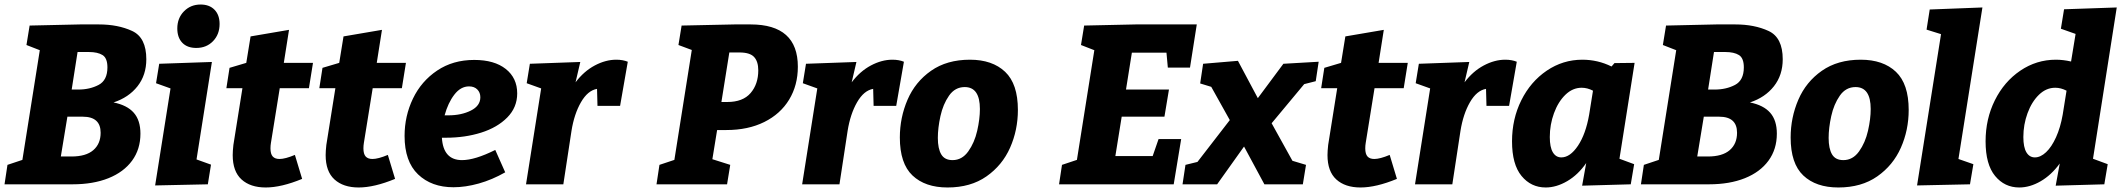

<svg xmlns="http://www.w3.org/2000/svg" viewBox="-26 -815 9380 849"><path d="M595 -224Q595 -155 558 -104.5Q521 -54 453.5 -27Q386 0 295 0H-6L7 -86L73 -108L150 -593L91 -616L105 -702L328 -707H411Q496 -707 558.5 -678Q621 -649 621 -553Q621 -483 582 -433.5Q543 -384 476 -362Q536 -350 565.5 -316.5Q595 -283 595 -224ZM317 -585 291 -419H320Q371 -419 410 -439.5Q449 -460 449 -517Q449 -558 427.5 -571.5Q406 -585 367 -585ZM290 -123Q354 -123 386.5 -151Q419 -179 419 -228Q419 -299 340 -299H272L243 -123Z M678 -533 911 -541 843 -110 907 -87 893 0 660 5 728 -424 664 -447ZM758 -689Q758 -735 787.5 -765Q817 -795 861 -795Q900 -795 922.5 -772Q945 -749 945 -709Q945 -663 916 -633Q887 -603 842 -603Q802 -603 780 -626Q758 -649 758 -689Z M1211 -425 1172 -183Q1170 -171 1170 -159Q1170 -134 1180 -123Q1190 -112 1210 -112Q1235 -112 1278 -130L1310 -24Q1218 14 1149 14Q1081 14 1042 -21.5Q1003 -57 1003 -129Q1003 -147 1006 -174L1046 -425H975L989 -515L1063 -537L1082 -654L1252 -683L1229 -537H1358L1340 -425Z M1622 -425 1583 -183Q1581 -171 1581 -159Q1581 -134 1591 -123Q1601 -112 1621 -112Q1646 -112 1689 -130L1721 -24Q1629 14 1560 14Q1492 14 1453 -21.5Q1414 -57 1414 -129Q1414 -147 1417 -174L1457 -425H1386L1400 -515L1474 -537L1493 -654L1663 -683L1640 -537H1769L1751 -425Z M1946 -206H1928Q1934 -107 2017 -107Q2074 -107 2164 -152L2208 -53Q2150 -20 2091 -3.5Q2032 13 1979 13Q1882 13 1822.5 -44Q1763 -101 1763 -214Q1763 -302 1800 -379Q1837 -456 1907 -503Q1977 -550 2071 -550Q2160 -550 2210.5 -510Q2261 -470 2261 -402Q2261 -340 2217 -295.5Q2173 -251 2101.5 -228.5Q2030 -206 1946 -206ZM1940 -305H1957Q2014 -305 2056 -326Q2098 -347 2098 -385Q2098 -406 2084.5 -419.5Q2071 -433 2048 -433Q2011 -433 1983 -396.5Q1955 -360 1940 -305Z M2750 -542 2716 -347H2616L2614 -422Q2573 -415 2543 -363Q2513 -311 2501 -236L2465 0H2300L2367 -424L2303 -447L2317 -533L2540 -541L2519 -451Q2556 -500 2604 -525.5Q2652 -551 2699 -551Q2728 -551 2750 -542Z M3145 -240 3124 -111 3203 -86 3189 0H2877L2890 -86L2956 -108L3033 -594L2974 -616L2988 -702L3222 -707H3293Q3502 -707 3502 -520Q3502 -438 3463.5 -374.5Q3425 -311 3353.5 -275.5Q3282 -240 3186 -240ZM3199 -583 3164 -364H3190Q3259 -364 3293 -403.5Q3327 -443 3327 -504Q3327 -543 3308.5 -563Q3290 -583 3244 -583Z M3971 -542 3937 -347H3837L3835 -422Q3794 -415 3764 -363Q3734 -311 3722 -236L3686 0H3521L3588 -424L3524 -447L3538 -533L3761 -541L3740 -451Q3777 -500 3825 -525.5Q3873 -551 3920 -551Q3949 -551 3971 -542Z M4475 -329Q4475 -240 4440.5 -162Q4406 -84 4336 -35Q4266 14 4164 14Q4065 14 4009 -39Q3953 -92 3953 -207Q3953 -295 3987 -374Q4021 -453 4091 -502Q4161 -551 4263 -551Q4362 -551 4418.5 -497.5Q4475 -444 4475 -329ZM4121 -205Q4121 -158 4136 -132.5Q4151 -107 4186 -107Q4228 -107 4255.5 -145.5Q4283 -184 4295 -236.5Q4307 -289 4307 -333Q4307 -430 4240 -430Q4197 -430 4170.5 -392Q4144 -354 4132.5 -301.5Q4121 -249 4121 -205Z M5138 -516 5132 -582H4979L4953 -419H5143L5123 -299H4934L4906 -125H5071L5097 -200H5197L5164 0H4657L4670 -86L4736 -108L4813 -593L4754 -616L4768 -702L4996 -707H5266L5236 -516Z M5792 -456 5741 -443 5597 -270 5689 -104 5749 -86 5735 0H5565L5475 -167L5356 0H5203L5216 -86L5269 -99L5412 -284L5330 -431L5281 -446L5294 -533L5448 -546L5536 -381L5649 -533L5805 -542Z M6052 -425 6013 -183Q6011 -171 6011 -159Q6011 -134 6021 -123Q6031 -112 6051 -112Q6076 -112 6119 -130L6151 -24Q6059 14 5990 14Q5922 14 5883 -21.5Q5844 -57 5844 -129Q5844 -147 5847 -174L5887 -425H5816L5830 -515L5904 -537L5923 -654L6093 -683L6070 -537H6199L6181 -425Z M6681 -542 6647 -347H6547L6545 -422Q6504 -415 6474 -363Q6444 -311 6432 -236L6396 0H6231L6298 -424L6234 -447L6248 -533L6471 -541L6450 -451Q6487 -500 6535 -525.5Q6583 -551 6630 -551Q6659 -551 6681 -542Z M7202 -537 7135 -113 7200 -89 7185 0 6970 6 6988 -94Q6952 -42 6904 -14Q6856 14 6809 14Q6744 14 6702 -37Q6660 -88 6660 -190Q6660 -289 6701 -371.5Q6742 -454 6813.5 -502.5Q6885 -551 6971 -551Q7039 -551 7100 -521L7113 -536ZM7001 -308 7018 -414Q6993 -427 6968 -427Q6928 -427 6896 -396Q6864 -365 6845.5 -314.5Q6827 -264 6827 -209Q6827 -164 6840.5 -141.5Q6854 -119 6878 -119Q6917 -119 6951.5 -170.5Q6986 -222 7001 -308Z M7831 -224Q7831 -155 7794 -104.5Q7757 -54 7689.5 -27Q7622 0 7531 0H7230L7243 -86L7309 -108L7386 -593L7327 -616L7341 -702L7564 -707H7647Q7732 -707 7794.5 -678Q7857 -649 7857 -553Q7857 -483 7818 -433.5Q7779 -384 7712 -362Q7772 -350 7801.5 -316.5Q7831 -283 7831 -224ZM7553 -585 7527 -419H7556Q7607 -419 7646 -439.5Q7685 -460 7685 -517Q7685 -558 7663.5 -571.5Q7642 -585 7603 -585ZM7526 -123Q7590 -123 7622.5 -151Q7655 -179 7655 -228Q7655 -299 7576 -299H7508L7479 -123Z M8414 -329Q8414 -240 8379.5 -162Q8345 -84 8275 -35Q8205 14 8103 14Q8004 14 7948 -39Q7892 -92 7892 -207Q7892 -295 7926 -374Q7960 -453 8030 -502Q8100 -551 8202 -551Q8301 -551 8357.5 -497.5Q8414 -444 8414 -329ZM8060 -205Q8060 -158 8075 -132.5Q8090 -107 8125 -107Q8167 -107 8194.5 -145.5Q8222 -184 8234 -236.5Q8246 -289 8246 -333Q8246 -430 8179 -430Q8136 -430 8109.5 -392Q8083 -354 8071.5 -301.5Q8060 -249 8060 -205Z M8507 -773 8740 -782 8634 -112 8700 -89 8685 0 8451 5 8557 -664 8493 -684Z M9334 -782 9229 -113 9294 -89 9279 0 9064 6 9082 -92Q9045 -41 8997.5 -13.5Q8950 14 8903 14Q8838 14 8796 -37Q8754 -88 8754 -190Q8754 -289 8795 -371.5Q8836 -454 8907.5 -502.5Q8979 -551 9065 -551Q9097 -551 9132 -543L9152 -665L9087 -688L9101 -774ZM9095 -308 9112 -414Q9087 -427 9062 -427Q9022 -427 8990 -396Q8958 -365 8939.5 -314.5Q8921 -264 8921 -209Q8921 -164 8934.5 -141.5Q8948 -119 8972 -119Q8997 -119 9021.5 -142Q9046 -165 9065.5 -208Q9085 -251 9095 -308Z"/></svg>

Font: Bitter Pro ExtraBold
Style: Italic
Weight: 800
Italic angle: -9°
Designer: Sol Matas, and Bitter project Authors
Foundry: Sol Matas
Version: Version 1.010